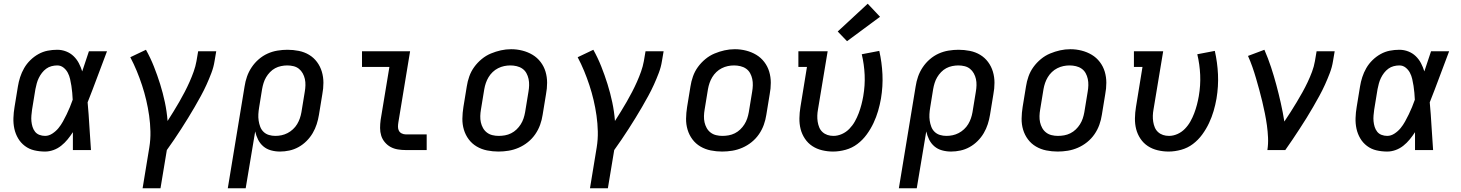

<svg xmlns="http://www.w3.org/2000/svg" viewBox="-20 -805 7840 1030"><path d="M222 8Q192 8 164 1.5Q136 -5 113.5 -22Q91 -39 77 -63Q63 -87 57 -114.5Q51 -142 52 -172Q53 -202 58 -231L76 -341Q80 -366 88 -391Q96 -416 109.5 -439.5Q123 -463 143 -482.5Q163 -502 186.5 -515Q210 -528 235.5 -533Q261 -538 287 -538Q312 -538 335 -529Q358 -520 375 -503.5Q392 -487 403 -466Q414 -445 421 -422Q430 -449 439 -476Q448 -503 457 -530H554Q528 -462 502.5 -393Q477 -324 450 -256Q456 -192 459.5 -128Q463 -64 468 0H371Q371 -24 371 -48Q371 -72 371 -96Q358 -76 342.5 -57Q327 -38 308 -23Q289 -8 266.5 0Q244 8 222 8ZM222 -76Q242 -76 261 -88.5Q280 -101 293.5 -117.5Q307 -134 317.5 -153Q328 -172 337.5 -191.5Q347 -211 355 -230.5Q363 -250 370 -270Q369 -289 367.5 -307.5Q366 -326 363 -344.5Q360 -363 356 -381Q352 -399 343.5 -415Q335 -431 320.5 -442.5Q306 -454 287 -454Q272 -454 256.5 -450Q241 -446 228 -436.5Q215 -427 205 -414Q195 -401 188 -386.5Q181 -372 177 -357Q173 -342 170 -327L152 -217Q150 -202 148.5 -186Q147 -170 148.5 -154.5Q150 -139 154.5 -124.5Q159 -110 168 -98.5Q177 -87 191.5 -81.5Q206 -76 222 -76Z M745 205 781 -14Q788 -57 787 -100Q786 -143 780 -185Q774 -227 764.5 -267.5Q755 -308 742 -347.5Q729 -387 713.5 -424.5Q698 -462 679 -498L763 -538Q787 -495 805.5 -448.5Q824 -402 839 -354Q854 -306 864.5 -256.5Q875 -207 879 -156Q895 -181 911 -207Q927 -233 942 -259Q957 -285 971 -312Q985 -339 997 -366Q1009 -393 1019 -421Q1029 -449 1034 -477L1043 -530H1140L1131 -477Q1126 -445 1114 -413.5Q1102 -382 1088 -351Q1074 -320 1057.5 -290Q1041 -260 1024 -230.5Q1007 -201 989 -172Q971 -143 952.5 -114Q934 -85 914.5 -56.5Q895 -28 875 0L841 205Z M1202 205 1292 -341Q1296 -368 1305 -394Q1314 -420 1330 -444Q1346 -468 1368 -487Q1390 -506 1415.5 -517.5Q1441 -529 1468.5 -533.5Q1496 -538 1522 -538Q1553 -538 1583 -532Q1613 -526 1638 -511Q1663 -496 1680.5 -472.5Q1698 -449 1706.5 -420.5Q1715 -392 1715 -361Q1715 -330 1709 -299L1691 -189Q1687 -164 1679 -139Q1671 -114 1657.5 -91Q1644 -68 1624.5 -48.5Q1605 -29 1581.5 -16Q1558 -3 1532.5 2.5Q1507 8 1482 8Q1457 8 1433.5 1.5Q1410 -5 1392.5 -20Q1375 -35 1364.5 -56Q1354 -77 1349 -100L1298 205ZM1457 -76Q1474 -76 1490.5 -79.5Q1507 -83 1522.5 -91Q1538 -99 1551.5 -111.5Q1565 -124 1574 -139Q1583 -154 1588.5 -170Q1594 -186 1597 -203L1615 -313Q1618 -330 1618.5 -347.5Q1619 -365 1615.5 -381Q1612 -397 1604 -411.5Q1596 -426 1583.5 -436Q1571 -446 1554.5 -450Q1538 -454 1521 -454Q1505 -454 1488 -450.5Q1471 -447 1456 -439Q1441 -431 1428.5 -418Q1416 -405 1407.5 -390.5Q1399 -376 1394 -360Q1389 -344 1386 -327L1370 -228Q1367 -210 1366 -192.5Q1365 -175 1367.5 -158Q1370 -141 1376 -125Q1382 -109 1394 -97.5Q1406 -86 1422.5 -81Q1439 -76 1457 -76Z M2157 0Q2135 0 2114 -3.5Q2093 -7 2075.5 -16.5Q2058 -26 2044.5 -42Q2031 -58 2025 -77.5Q2019 -97 2019 -118.5Q2019 -140 2022 -162L2069 -446H1922V-530H2180L2117 -148Q2115 -136 2115 -124.5Q2115 -113 2120 -103.5Q2125 -94 2135.5 -89Q2146 -84 2157 -84H2269V0Z M2654 8Q2623 8 2593 2Q2563 -4 2537.5 -19Q2512 -34 2494.5 -57.5Q2477 -81 2468.5 -109.5Q2460 -138 2460.5 -169Q2461 -200 2466 -231L2484 -341Q2488 -368 2497.5 -395Q2507 -422 2524 -445.5Q2541 -469 2564 -488Q2587 -507 2613.5 -518Q2640 -529 2667 -535Q2694 -541 2722 -541Q2753 -541 2782.5 -533.5Q2812 -526 2837 -511Q2862 -496 2880 -472.5Q2898 -449 2906.5 -420.5Q2915 -392 2915 -361Q2915 -330 2909 -299L2891 -189Q2887 -162 2877.5 -135.5Q2868 -109 2851.5 -85Q2835 -61 2812 -42.5Q2789 -24 2762.5 -12.5Q2736 -1 2708.5 3.5Q2681 8 2654 8ZM2655 -76Q2672 -76 2689 -79Q2706 -82 2722 -90Q2738 -98 2751 -110.5Q2764 -123 2773.5 -138Q2783 -153 2788.5 -169.5Q2794 -186 2797 -203L2815 -313Q2818 -330 2818.5 -347.5Q2819 -365 2815.5 -381.5Q2812 -398 2804 -412.5Q2796 -427 2782.5 -436.5Q2769 -446 2752 -450Q2735 -454 2718 -454Q2701 -454 2684.5 -450.5Q2668 -447 2652 -439Q2636 -431 2623 -418.5Q2610 -406 2601 -391Q2592 -376 2586.5 -360Q2581 -344 2578 -327L2560 -217Q2557 -200 2556.5 -182.5Q2556 -165 2559.5 -149Q2563 -133 2571 -118.5Q2579 -104 2592 -94Q2605 -84 2621.5 -80Q2638 -76 2655 -76Q2655 -76 2655 -76Q2655 -76 2655 -76Z M3145 205 3181 -14Q3188 -57 3187 -100Q3186 -143 3180 -185Q3174 -227 3164.5 -267.5Q3155 -308 3142 -347.5Q3129 -387 3113.5 -424.5Q3098 -462 3079 -498L3163 -538Q3187 -495 3205.5 -448.5Q3224 -402 3239 -354Q3254 -306 3264.5 -256.5Q3275 -207 3279 -156Q3295 -181 3311 -207Q3327 -233 3342 -259Q3357 -285 3371 -312Q3385 -339 3397 -366Q3409 -393 3419 -421Q3429 -449 3434 -477L3443 -530H3540L3531 -477Q3526 -445 3514 -413.5Q3502 -382 3488 -351Q3474 -320 3457.5 -290Q3441 -260 3424 -230.5Q3407 -201 3389 -172Q3371 -143 3352.5 -114Q3334 -85 3314.5 -56.5Q3295 -28 3275 0L3241 205Z M3854 8Q3823 8 3793 2Q3763 -4 3737.5 -19Q3712 -34 3694.5 -57.5Q3677 -81 3668.5 -109.5Q3660 -138 3660.5 -169Q3661 -200 3666 -231L3684 -341Q3688 -368 3697.5 -395Q3707 -422 3724 -445.5Q3741 -469 3764 -488Q3787 -507 3813.5 -518Q3840 -529 3867 -535Q3894 -541 3922 -541Q3953 -541 3982.5 -533.5Q4012 -526 4037 -511Q4062 -496 4080 -472.5Q4098 -449 4106.5 -420.5Q4115 -392 4115 -361Q4115 -330 4109 -299L4091 -189Q4087 -162 4077.5 -135.5Q4068 -109 4051.5 -85Q4035 -61 4012 -42.5Q3989 -24 3962.5 -12.5Q3936 -1 3908.5 3.5Q3881 8 3854 8ZM3855 -76Q3872 -76 3889 -79Q3906 -82 3922 -90Q3938 -98 3951 -110.5Q3964 -123 3973.5 -138Q3983 -153 3988.5 -169.5Q3994 -186 3997 -203L4015 -313Q4018 -330 4018.5 -347.5Q4019 -365 4015.5 -381.5Q4012 -398 4004 -412.5Q3996 -427 3982.5 -436.5Q3969 -446 3952 -450Q3935 -454 3918 -454Q3901 -454 3884.5 -450.5Q3868 -447 3852 -439Q3836 -431 3823 -418.5Q3810 -406 3801 -391Q3792 -376 3786.5 -360Q3781 -344 3778 -327L3760 -217Q3757 -200 3756.5 -182.5Q3756 -165 3759.5 -149Q3763 -133 3771 -118.5Q3779 -104 3792 -94Q3805 -84 3821.5 -80Q3838 -76 3855 -76Q3855 -76 3855 -76Q3855 -76 3855 -76Z M4449 8Q4419 8 4390 1Q4361 -6 4337.5 -21.5Q4314 -37 4298 -61Q4282 -85 4275 -112.5Q4268 -140 4268.5 -170.5Q4269 -201 4274 -231L4309 -446H4263V-530H4420L4368 -217Q4365 -201 4364.5 -184.5Q4364 -168 4366.5 -152Q4369 -136 4375 -121.5Q4381 -107 4392.5 -96.5Q4404 -86 4419 -81Q4434 -76 4451 -76Q4474 -76 4496.5 -86Q4519 -96 4536.5 -114Q4554 -132 4566 -153.5Q4578 -175 4586.5 -197.5Q4595 -220 4601 -243Q4607 -266 4611 -289Q4621 -347 4618.5 -403Q4616 -459 4603 -514L4697 -532Q4711 -470 4714 -406Q4717 -342 4706 -276Q4700 -242 4690.5 -209.5Q4681 -177 4666 -145Q4651 -113 4629.5 -83.5Q4608 -54 4579.5 -32.5Q4551 -11 4516.5 -1.5Q4482 8 4449 8ZM4524 -584 4474 -636 4635 -785 4701 -715Z M4802 205 4892 -341Q4896 -368 4905 -394Q4914 -420 4930 -444Q4946 -468 4968 -487Q4990 -506 5015.5 -517.5Q5041 -529 5068.5 -533.5Q5096 -538 5122 -538Q5153 -538 5183 -532Q5213 -526 5238 -511Q5263 -496 5280.5 -472.5Q5298 -449 5306.5 -420.5Q5315 -392 5315 -361Q5315 -330 5309 -299L5291 -189Q5287 -164 5279 -139Q5271 -114 5257.5 -91Q5244 -68 5224.5 -48.5Q5205 -29 5181.5 -16Q5158 -3 5132.5 2.5Q5107 8 5082 8Q5057 8 5033.5 1.5Q5010 -5 4992.5 -20Q4975 -35 4964.5 -56Q4954 -77 4949 -100L4898 205ZM5057 -76Q5074 -76 5090.5 -79.5Q5107 -83 5122.5 -91Q5138 -99 5151.5 -111.5Q5165 -124 5174 -139Q5183 -154 5188.5 -170Q5194 -186 5197 -203L5215 -313Q5218 -330 5218.5 -347.5Q5219 -365 5215.5 -381Q5212 -397 5204 -411.5Q5196 -426 5183.5 -436Q5171 -446 5154.5 -450Q5138 -454 5121 -454Q5105 -454 5088 -450.5Q5071 -447 5056 -439Q5041 -431 5028.5 -418Q5016 -405 5007.5 -390.5Q4999 -376 4994 -360Q4989 -344 4986 -327L4970 -228Q4967 -210 4966 -192.5Q4965 -175 4967.5 -158Q4970 -141 4976 -125Q4982 -109 4994 -97.5Q5006 -86 5022.5 -81Q5039 -76 5057 -76Z M5654 8Q5623 8 5593 2Q5563 -4 5537.5 -19Q5512 -34 5494.5 -57.5Q5477 -81 5468.5 -109.5Q5460 -138 5460.5 -169Q5461 -200 5466 -231L5484 -341Q5488 -368 5497.5 -395Q5507 -422 5524 -445.5Q5541 -469 5564 -488Q5587 -507 5613.5 -518Q5640 -529 5667 -535Q5694 -541 5722 -541Q5753 -541 5782.5 -533.5Q5812 -526 5837 -511Q5862 -496 5880 -472.5Q5898 -449 5906.5 -420.5Q5915 -392 5915 -361Q5915 -330 5909 -299L5891 -189Q5887 -162 5877.5 -135.5Q5868 -109 5851.5 -85Q5835 -61 5812 -42.5Q5789 -24 5762.5 -12.5Q5736 -1 5708.5 3.5Q5681 8 5654 8ZM5655 -76Q5672 -76 5689 -79Q5706 -82 5722 -90Q5738 -98 5751 -110.5Q5764 -123 5773.5 -138Q5783 -153 5788.5 -169.5Q5794 -186 5797 -203L5815 -313Q5818 -330 5818.5 -347.5Q5819 -365 5815.5 -381.5Q5812 -398 5804 -412.5Q5796 -427 5782.5 -436.5Q5769 -446 5752 -450Q5735 -454 5718 -454Q5701 -454 5684.5 -450.5Q5668 -447 5652 -439Q5636 -431 5623 -418.5Q5610 -406 5601 -391Q5592 -376 5586.5 -360Q5581 -344 5578 -327L5560 -217Q5557 -200 5556.5 -182.5Q5556 -165 5559.5 -149Q5563 -133 5571 -118.5Q5579 -104 5592 -94Q5605 -84 5621.5 -80Q5638 -76 5655 -76Q5655 -76 5655 -76Q5655 -76 5655 -76Z M6249 8Q6219 8 6190 1Q6161 -6 6137.5 -21.5Q6114 -37 6098 -61Q6082 -85 6075 -112.5Q6068 -140 6068.5 -170.5Q6069 -201 6074 -231L6109 -446H6063V-530H6220L6168 -217Q6165 -201 6164.5 -184.5Q6164 -168 6166.5 -152Q6169 -136 6175 -121.5Q6181 -107 6192.5 -96.5Q6204 -86 6219 -81Q6234 -76 6251 -76Q6274 -76 6296.5 -86Q6319 -96 6336.5 -114Q6354 -132 6366 -153.5Q6378 -175 6386.5 -197.5Q6395 -220 6401 -243Q6407 -266 6411 -289Q6421 -347 6418.5 -403Q6416 -459 6403 -514L6497 -532Q6511 -470 6514 -406Q6517 -342 6506 -276Q6500 -242 6490.5 -209.5Q6481 -177 6466 -145Q6451 -113 6429.5 -83.5Q6408 -54 6379.5 -32.5Q6351 -11 6316.5 -1.5Q6282 8 6249 8Z M6779 0Q6784 -33 6782.5 -66.5Q6781 -100 6776.5 -132.5Q6772 -165 6765.5 -197Q6759 -229 6751.5 -260.5Q6744 -292 6735.5 -323Q6727 -354 6718 -385Q6709 -416 6698.5 -446Q6688 -476 6675 -505L6763 -538Q6783 -492 6798.5 -445Q6814 -398 6827 -349.5Q6840 -301 6851 -252Q6862 -203 6870 -153Q6887 -178 6903.5 -204Q6920 -230 6936 -256.5Q6952 -283 6967 -310Q6982 -337 6995 -364.5Q7008 -392 7018.5 -420Q7029 -448 7034 -477L7043 -530H7140L7131 -477Q7126 -445 7114 -413.5Q7102 -382 7088 -351Q7074 -320 7057.5 -290Q7041 -260 7024 -230.5Q7007 -201 6989 -172Q6971 -143 6952 -114Q6933 -85 6914 -56.5Q6895 -28 6875 0Z M7422 8Q7392 8 7364 1.5Q7336 -5 7313.5 -22Q7291 -39 7277 -63Q7263 -87 7257 -114.5Q7251 -142 7252 -172Q7253 -202 7258 -231L7276 -341Q7280 -366 7288 -391Q7296 -416 7309.5 -439.5Q7323 -463 7343 -482.5Q7363 -502 7386.5 -515Q7410 -528 7435.5 -533Q7461 -538 7487 -538Q7512 -538 7535 -529Q7558 -520 7575 -503.5Q7592 -487 7603 -466Q7614 -445 7621 -422Q7630 -449 7639 -476Q7648 -503 7657 -530H7754Q7728 -462 7702.5 -393Q7677 -324 7650 -256Q7656 -192 7659.5 -128Q7663 -64 7668 0H7571Q7571 -24 7571 -48Q7571 -72 7571 -96Q7558 -76 7542.5 -57Q7527 -38 7508 -23Q7489 -8 7466.5 0Q7444 8 7422 8ZM7422 -76Q7442 -76 7461 -88.5Q7480 -101 7493.5 -117.5Q7507 -134 7517.5 -153Q7528 -172 7537.5 -191.5Q7547 -211 7555 -230.5Q7563 -250 7570 -270Q7569 -289 7567.5 -307.5Q7566 -326 7563 -344.5Q7560 -363 7556 -381Q7552 -399 7543.5 -415Q7535 -431 7520.5 -442.5Q7506 -454 7487 -454Q7472 -454 7456.5 -450Q7441 -446 7428 -436.5Q7415 -427 7405 -414Q7395 -401 7388 -386.5Q7381 -372 7377 -357Q7373 -342 7370 -327L7352 -217Q7350 -202 7348.5 -186Q7347 -170 7348.5 -154.5Q7350 -139 7354.5 -124.5Q7359 -110 7368 -98.5Q7377 -87 7391.5 -81.5Q7406 -76 7422 -76Z"/></svg>

Font: Iosevka Slab MdExObl
Style: Regular
Weight: 500
Width: 7
Italic angle: -9°
Monospace: yes
Designer: Belleve Invis
Foundry: Belleve Invis
Version: Version 11.1.1; ttfautohint (v1.8.3)